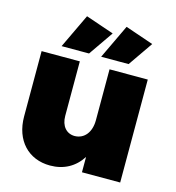

<svg xmlns="http://www.w3.org/2000/svg" viewBox="-115 -874 897 980"><g transform="rotate(15 334.0 -383.5)"><path d="M373 -725 224 -776 138 -595H283ZM492 -595 582 -725 433 -776 347 -595ZM405 -544V-275C405 -213 373 -170 321 -169C277 -169 248 -203 248 -256V-544H46V-199C46 -72 124 9 238 9C311 9 368 -23 405 -81V0H607V-544Z"/></g></svg>

Font: Montserrat ExtraBold
Style: Regular
Weight: 800
Designer: Julieta Ulanovsky
Foundry: Julieta Ulanovsky
Version: Version 4.000